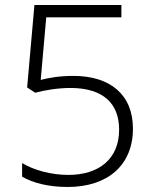

<svg xmlns="http://www.w3.org/2000/svg" viewBox="-20 -734 612 764"><path d="M272 -432C216 -432 172 -424 142 -416L164 -665H463V-714H117L88 -386L120 -365C157 -375 211 -384 260 -384C391 -384 454 -322 454 -218C454 -101 373 -38 252 -38C183 -38 115 -57 68 -85V-31C111 -6 173 10 249 10C410 10 509 -78 509 -222C509 -357 419 -432 272 -432Z"/></svg>

Font: Noto Sans Sinhala UI Light
Style: Regular
Weight: 300
Designer: Jelle Bosma - Monotype Design Team
Foundry: Monotype Imaging Inc.
Version: Version 2.006